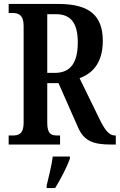

<svg xmlns="http://www.w3.org/2000/svg" viewBox="-20 -734 608 975"><path d="M24 0H285V-46H272C240 -46 220 -54 220 -110V-312H277L375 -90C406 -16 456 0 545 0H568V-46H564C534 -46 513 -73 486 -128L384 -337C448 -360 502 -413 502 -526C502 -652 438 -714 276 -714H24V-668H45C72 -668 100 -659 100 -603V-110C100 -54 74 -46 45 -46H24ZM259 -364H220V-662H264C341 -662 375 -615 375 -519C375 -418 340 -364 259 -364ZM217 208V221H260C286 179 321 113 335 71V61H248C242 108 227 165 217 208Z"/></svg>

Font: Noto Serif Lao ExtraCondensed SemiBold
Style: Regular
Weight: 600
Width: 2
Designer: Monotype Design Team
Foundry: Monotype Imaging Inc.
Version: Version 2.003